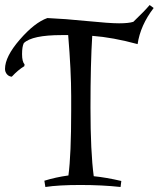

<svg xmlns="http://www.w3.org/2000/svg" viewBox="-63 -738 633 766"><path d="M469 -651Q515 -695 534 -718L550 -706Q497 -637 486 -562Q387 -589 305 -595Q298 -486 298 -308.5Q298 -131 311 -35Q361 -30 421 -16L418 8Q344 0 257.5 0Q171 0 118 8L114 -17Q159 -31 210 -38Q221 -120 221 -296V-355Q221 -454 209 -598H183Q65 -598 32 -566Q25 -552 25 -522Q25 -492 35 -481L34 -474Q9 -459 -16 -432Q-28 -433 -35.5 -442Q-43 -451 -43 -463Q-43 -512 16 -580Q75 -648 126 -666Q195 -663 284.5 -654Q374 -645 412 -645Q450 -645 469 -651Z"/></svg>

Font: Almendra SC
Style: Regular
Weight: 400
Designer: Ana Sanfelippo
Foundry: Ana Sanfelippo
Version: Version 1.002